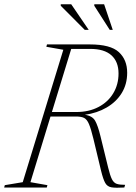

<svg xmlns="http://www.w3.org/2000/svg" viewBox="-46 -878 638 899"><path d="M96.5 -25 176 -11 173 0H-26.5L-23.5 -11L60.5 -25L250.5 -645L171 -659L174 -670H375Q471.5 -670 510.5 -634Q549.5 -598 549.5 -537.5Q549.5 -483.5 523.8 -442Q498 -400.5 453.2 -374.5Q408.5 -348.5 351.5 -340.5Q386.5 -335.5 399.5 -312.5Q412.5 -289.5 424.5 -240L460.5 -93Q469.5 -56 478 -39Q486.5 -22 500.5 -17.2Q514.5 -12.5 540 -12.5L536 0Q496.5 2.5 476.5 -0.8Q456.5 -4 446.8 -21.2Q437 -38.5 427.5 -77.5L391.5 -227.5Q380 -275 370.5 -297.2Q361 -319.5 347.5 -326Q334 -332.5 310 -332.5H190.5ZM310.5 -353.5Q370.5 -353.5 415.2 -377Q460 -400.5 484.5 -441.5Q509 -482.5 509 -534Q509 -589 475.8 -619Q442.5 -649 377 -649H287.5L197 -353.5ZM369.5 -738H351L238.5 -851V-858H287.5ZM482 -738H468L395.5 -851V-858H441.5Z"/></svg>

Font: Newsreader 16pt ExtraLight
Style: Italic
Weight: 275
Italic angle: -17°
Designer: Hugues Gentile
Foundry: Production Type
Version: Version 1.003; ttfautohint (v1.8.3)